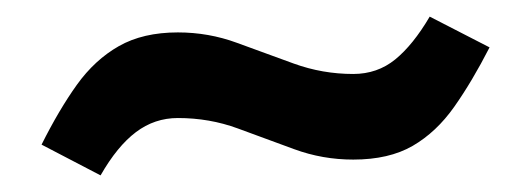

<svg xmlns="http://www.w3.org/2000/svg" viewBox="-20 -372 639 231"><path d="M101 -161 30 -198Q51 -240 72.5 -270Q94 -300 123 -316.5Q152 -333 194 -333Q231 -333 265 -320.5Q299 -308 333.5 -295.5Q368 -283 405 -283Q434 -283 455.5 -300.5Q477 -318 497 -352L569 -315Q548 -274 526.5 -243.5Q505 -213 476.5 -196.5Q448 -180 405 -180Q368 -180 334 -192.5Q300 -205 266 -217.5Q232 -230 194 -230Q166 -230 143.5 -213Q121 -196 101 -161Z"/></svg>

Font: STIX Two Text
Style: Bold
Weight: 700
Designer: Ross Mills, John Hudson & Paul Hanslow, Tiro Typeworks Ltd; with prior portions MicroPress Inc., and Coen Hoffman.
Foundry: Tiro Typeworks Ltd
Version: Version 2.13 b171